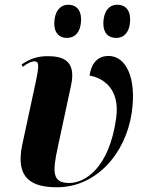

<svg xmlns="http://www.w3.org/2000/svg" viewBox="-20 -780 619 810"><path d="M471 -620C499 -620 529 -640 529 -699C529 -740 507 -760 475 -760C438 -760 416 -729 416 -681C416 -640 437 -620 471 -620ZM263 -620C292 -620 322 -640 322 -699C322 -740 300 -760 268 -760C232 -760 209 -729 209 -681C209 -640 230 -620 263 -620ZM221 10C383 10 510 -128 536 -306C557 -452 511 -544 438 -544C397 -544 366 -519 358 -461C412 -452 488 -408 470 -281C440 -67 336 -8 272 -8C200 -8 201 -54 224 -160L280 -421C304 -532 235 -543 180 -543C137 -543 105 -531 71 -508L76 -498C95 -513 114 -522 126 -521C143 -520 147 -511 131 -435L74 -170C43 -25 116 10 221 10Z"/></svg>

Font: Noto Serif Display
Style: Bold Italic
Weight: 700
Italic angle: -12°
Designer: Monotype Design Team
Foundry: Monotype Imaging Inc.
Version: Version 2.009